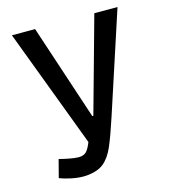

<svg xmlns="http://www.w3.org/2000/svg" viewBox="-107 -782 776 880"><g transform="rotate(-15 281.0 -342.0)"><path d="M181 13Q154 13 123 6.5Q92 0 69 -9L91 -94Q109 -89 137 -83.5Q165 -78 183 -78Q207 -78 219.5 -91.5Q232 -105 243 -134L31 -697H141L291 -244H296L422 -697H532L376 -220Q348 -134 327.5 -86.5Q307 -39 277 -15Q260 -1 233.5 6Q207 13 181 13Z"/></g></svg>

Font: Ruda SemiBold
Style: Regular
Weight: 600
Designer: Mariela Monsalve and Angelina Sanchez
Foundry: Mariela Monsalve and Angelina Sanchez
Version: Version 2.001